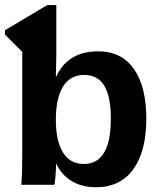

<svg xmlns="http://www.w3.org/2000/svg" viewBox="-20 -745 651 774"><path d="M207 -522.5 205.1 -436.5H207Q253.4 -538.1 376 -538.1Q469.7 -538.1 519.8 -467Q569.8 -396 569.8 -266.1Q569.8 -135.3 517.3 -62.7Q464.8 9.8 367.2 9.8Q310.5 9.8 269.3 -14.9Q228 -39.6 207 -85H206.1Q206.1 -67.9 203.9 -38.1Q201.7 -8.3 199.2 0H65.9Q69.8 -45.4 69.8 -120.6V-535.6L0 -605.5V-623L170.4 -724.6H207ZM426.8 -266.1Q426.8 -356 400.4 -399.4Q374 -442.9 318.8 -442.9Q263.2 -442.9 234.1 -396.2Q205.1 -349.6 205.1 -261.7Q205.1 -177.7 233.6 -130.9Q262.2 -84 317.9 -84Q426.8 -84 426.8 -266.1Z"/></svg>

Font: Arial
Style: Bold
Weight: 700
Designer: Steve Matteson
Foundry: Ascender Corporation
Version: Version 2.00.3